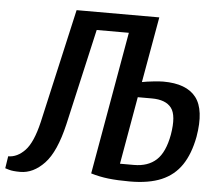

<svg xmlns="http://www.w3.org/2000/svg" viewBox="-51 -756 912 821"><g transform="rotate(5 405.0 -345.0)"><path d="M65 10Q33 10 16.5 5Q0 0 0 0L8 -52Q47 -52 80 -86.5Q113 -121 134 -210L245 -700H600L550 -418Q570 -422 598.5 -425Q627 -428 641 -428Q741 -428 782 -375Q823 -322 803 -205Q789 -131 757 -83.5Q725 -36 671 -13Q617 10 535 10Q482 10 443 5.5Q404 1 368 -10L476 -623H338L244 -210Q216 -90 168.5 -40Q121 10 65 10ZM487 -62H547Q607 -62 643 -95Q679 -128 693 -205Q707 -288 682.5 -320Q658 -352 598 -352H538Z"/></g></svg>

Font: Cuprum SemiBold
Style: Italic
Weight: 600
Italic angle: -10°
Version: Version 3.000